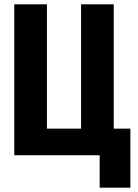

<svg xmlns="http://www.w3.org/2000/svg" viewBox="-20 -718 640 888"><path d="M441 0H46V-698H197V-123H355V-698H506V-123H583V150H441Z"/></svg>

Font: Lilex Nerd Font
Style: Bold
Weight: 700
Designer: Mike Abbink, Paul van der Laan, Pieter van Rosmalen, Mikhael Khrustik
Foundry: Mikhael Khrustik
Version: Version 2.400; ttfautohint (v1.8.4.7-5d5b);Nerd Fonts 3.3.0